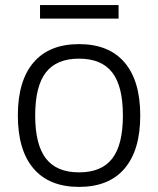

<svg xmlns="http://www.w3.org/2000/svg" viewBox="-20 -723 620 753"><path d="M118 -270Q118 -156 160 -101.5Q202 -47 290 -47Q378 -47 420 -101Q462 -155 462 -270Q462 -385 420 -439Q378 -493 290 -493Q202 -493 160 -439Q118 -385 118 -270ZM468.5 -62Q407 10 290 10Q173 10 111.5 -62Q50 -134 50 -270Q50 -406 111.5 -478Q173 -550 290 -550Q407 -550 468.5 -478Q530 -406 530 -270Q530 -134 468.5 -62ZM137 -703H445V-650H137Z"/></svg>

Font: EncodeSans
Style: Light
Weight: 300
Designer: Pablo Impallari, Andres Torresi
Foundry: Pablo Impallari, Andres Torresi
Version: Version 1.000; ttfautohint (v1.4.1)